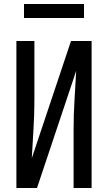

<svg xmlns="http://www.w3.org/2000/svg" viewBox="-20 -940 540 960"><path d="M62 0V-735H152V-441Q152 -368 147.5 -295Q143 -222 139 -149L335 -735H438V0H348V-294Q348 -367 352.5 -440Q357 -513 361 -586L165 0ZM100 -850V-920H400V-850Z"/></svg>

Font: Iosevka Custom Medium
Style: Regular
Weight: 500
Monospace: yes
Designer: Belleve Invis
Foundry: Belleve Invis
Version: Version 32.5.0; ttfautohint (v1.8.4)